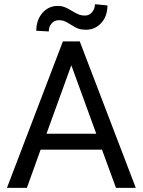

<svg xmlns="http://www.w3.org/2000/svg" viewBox="-20 -912 692 932"><path d="M475.1 -185.5H177.2L110.4 0H13.7L285.2 -710.9H367.2L639.2 0H543ZM205.6 -262.7H447.3L326.2 -595.2ZM501.5 -885.7Q501.5 -833 471.4 -800.3Q441.4 -767.6 396.5 -767.6Q376.5 -767.6 361.8 -772.5Q347.2 -777.3 323.5 -792.5Q299.8 -807.6 289.3 -810.8Q278.8 -814 265.1 -814Q245.1 -814 231 -798.6Q216.8 -783.2 216.8 -759.3L156.2 -762.7Q156.2 -814.9 185.8 -849.1Q215.3 -883.3 260.7 -883.3Q277.8 -883.3 291.5 -878.4Q305.2 -873.5 328.6 -859.4Q352.1 -845.2 364.5 -840.8Q377 -836.4 392.1 -836.4Q413.1 -836.4 427 -853Q440.9 -869.6 440.9 -891.6Z"/></svg>

Font: SteelSelectRoboto
Style: Roboto-Regular
Weight: 400
Designer: Google
Version: Version 2.137; 2017